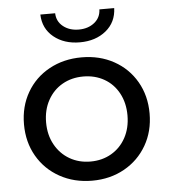

<svg xmlns="http://www.w3.org/2000/svg" viewBox="-53 -785 741 839"><g transform="rotate(-5 317.5 -365.5)"><path d="M42 -265Q42 -343 77.5 -404.5Q113 -466 176 -500.5Q239 -535 318 -535Q397 -535 459.5 -500.5Q522 -466 557.5 -404.5Q593 -343 593 -265Q593 -187 557.5 -125.5Q522 -64 459.5 -29Q397 6 318 6Q239 6 176 -29Q113 -64 77.5 -125.5Q42 -187 42 -265ZM496 -265Q496 -320 473 -362.5Q450 -405 409.5 -428Q369 -451 318 -451Q267 -451 226.5 -428Q186 -405 162.5 -362.5Q139 -320 139 -265Q139 -210 162.5 -167.5Q186 -125 226.5 -101.5Q267 -78 318 -78Q369 -78 409.5 -101.5Q450 -125 473 -167.5Q496 -210 496 -265ZM155 -737H220Q221 -701 248.5 -679Q276 -657 317 -657Q358 -657 385.5 -679Q413 -701 414 -737H479Q477 -675 431.5 -638Q386 -601 317 -601Q248 -601 202.5 -638Q157 -675 155 -737Z"/></g></svg>

Font: APTA Sans Medium
Style: Bold
Weight: 500
Version: Version 7.200